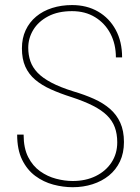

<svg xmlns="http://www.w3.org/2000/svg" viewBox="-20 -741 560 770"><path d="M450.2 -170.4Q450.2 -204.1 440.4 -230.5Q430.7 -256.8 409.2 -278.1Q387.7 -299.3 352.5 -317.1Q317.4 -335 266.6 -351.6Q220.7 -366.2 183.8 -382.8Q147 -399.4 121.1 -421.4Q95.2 -443.4 81.5 -473.9Q67.9 -504.4 67.9 -546.9Q67.9 -587.9 83 -620.1Q98.1 -652.3 125.2 -674.8Q152.3 -697.3 189.2 -709Q226.1 -720.7 269 -720.7Q328.1 -720.7 373.3 -694.6Q418.5 -668.5 444.1 -621.3Q469.7 -574.2 469.7 -510.7H444.8Q444.8 -564 422.9 -606Q400.9 -647.9 361.3 -672.1Q321.8 -696.3 269 -696.3Q212.4 -696.3 173.1 -675.5Q133.8 -654.8 113.5 -621.3Q93.3 -587.9 93.3 -549.3Q93.3 -520.5 101.8 -495.6Q110.4 -470.7 130.6 -449.5Q150.9 -428.2 186 -409.7Q221.2 -391.1 274.4 -374.5Q319.3 -361.3 356.4 -344.7Q393.6 -328.1 420.7 -304.7Q447.8 -281.2 462.4 -248.8Q477.1 -216.3 477.1 -171.4Q477.1 -127.4 461.2 -93.8Q445.3 -60.1 417 -37.1Q388.7 -14.2 351.3 -2.2Q314 9.8 271.5 9.8Q232.9 9.8 193.6 -0.7Q154.3 -11.2 121.3 -35.6Q88.4 -60.1 68.6 -100.6Q48.8 -141.1 48.8 -201.2H74.7Q74.7 -147 93 -111.1Q111.3 -75.2 140.9 -54.2Q170.4 -33.2 204.8 -24.2Q239.3 -15.1 271.5 -15.1Q323.7 -15.1 364 -34.9Q404.3 -54.7 427.2 -89.6Q450.2 -124.5 450.2 -170.4Z"/></svg>

Font: Roboto Condensed Thin
Style: Regular
Weight: 250
Width: 3
Designer: Christian Robertson
Foundry: Google
Version: Version 3.009; 2024